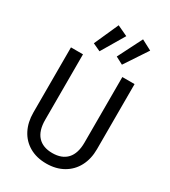

<svg xmlns="http://www.w3.org/2000/svg" viewBox="-234 -1094 1083 1220"><g transform="rotate(30 307.5 -483.5)"><path d="M541 -228.7Q541 -157.4 512.3 -103.1Q483.6 -48.7 430.5 -18.5Q377.4 11.8 306.7 11.8Q235.4 11.8 182.8 -18.5Q130.3 -48.7 102.3 -103.1Q74.4 -157.4 74.4 -228.7V-706.2H162.6V-225.6Q162.6 -146.2 199.7 -105.6Q236.9 -65.1 306.7 -65.1Q376.9 -65.1 414.1 -105.6Q451.3 -146.2 451.3 -225.6V-706.2H541ZM243.6 -775.4 187.2 -801.5 266.7 -979.5 343.1 -943.6ZM409.7 -772.8 355.4 -801.5 445.6 -979.5 520.5 -940Z"/></g></svg>

Font: Fira Code Fixed
Style: Regular
Weight: 400
Monospace: yes
Designer: Carrois Corporate, Edenspiekermann AG, Nikita Prokopov
Foundry: Carrois Corporate, Edenspiekermann AG, Nikita Prokopov
Version: Version 5.002